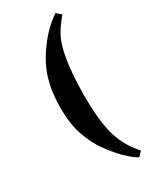

<svg xmlns="http://www.w3.org/2000/svg" viewBox="-212 -730 792 965"><g transform="rotate(-30 183.5 -247.5)"><path d="M293 171.9Q245.1 144 195.3 85.4Q170.4 56.2 150.1 26.4Q129.9 -3.4 115.7 -35.2Q105 -59.1 96.9 -82.3Q88.9 -105.5 84 -129.4Q79.1 -154.8 76.7 -182.6Q74.2 -210.4 74.2 -242.2Q74.2 -331.1 96.2 -405.3Q117.2 -477.1 171.4 -549.8Q223.6 -621.6 291 -667L317.4 -643.6Q294.9 -617.2 279.5 -594.2Q264.2 -571.3 254.9 -552.7Q235.8 -513.2 224.1 -447.3Q216.3 -402.3 212.4 -349.9Q208.5 -297.4 208.5 -234.9Q208.5 -81.5 234.4 2.9Q260.3 84.5 317.4 146Z"/></g></svg>

Font: XB Kayhan
Style: Bold
Weight: 700
Designer: Behnam
Foundry: Irmug
Version: Version 7.300 2009